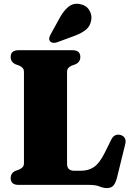

<svg xmlns="http://www.w3.org/2000/svg" viewBox="-20 -961 680 998"><path d="M372.5 -627 353 -620Q341 -614.5 334.8 -607.2Q328.5 -600 328.5 -586V-111.5Q328.5 -90.5 338.2 -82Q348 -73.5 366 -73.5H401Q439.5 -73.5 468 -92.5Q496.5 -111.5 524 -166L558 -234.5Q573.5 -267.5 606 -259.5Q621.5 -255.5 628.8 -242.8Q636 -230 630.5 -210L588 -37Q580.5 -9 569.2 3.8Q558 16.5 536 16.5Q517 16.5 497 8.2Q477 0 444 0H76.5Q35.5 0 35.5 -35Q35.5 -61.5 60.5 -73L80 -80Q92 -85.5 98.2 -92.8Q104.5 -100 104.5 -114V-586Q104.5 -600 98.2 -607.2Q92 -614.5 80 -620L60.5 -627Q35.5 -638.5 35.5 -665Q35.5 -700 76.5 -700H356.5Q397.5 -700 397.5 -665Q397.5 -638.5 372.5 -627ZM292 -871Q312.5 -907.5 337.5 -927Q362.5 -946.5 397 -939.5Q429 -933.5 444.2 -907.8Q459.5 -882 454 -856Q449 -825 427.2 -807Q405.5 -789 368.5 -775L277.5 -741.5Q267.5 -737.5 256.8 -738.5Q246 -739.5 240 -747Q234 -755 236 -764Q238 -773 243.5 -783Z"/></svg>

Font: Fraunces 72pt Soft Black
Style: Regular
Weight: 900
Version: Version 1.000;[b76b70a41]